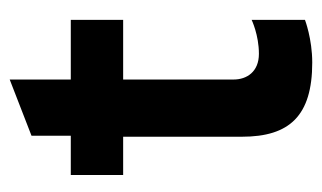

<svg xmlns="http://www.w3.org/2000/svg" viewBox="-154 -500 664 396"><g transform="rotate(-90 178.0 -302.0)"><path d="M247 10C296 10 335 -5 335 -5V-115C335 -115 304 -100 265 -100C228 -100 212 -125 212 -152V-380H335V-488H212V-614L96 -569V-488H15V-380H94V-135C94 -37 137 10 247 10Z"/></g></svg>

Font: FREAK Grotesk Next
Style: Bold
Weight: 700
Width: 3
Designer: La Scuola Open Source
Foundry: La Scuola Open Source
Version: Version 1.000;PS 1.0;hotconv 1.0.72;makeotf.lib2.5.5900